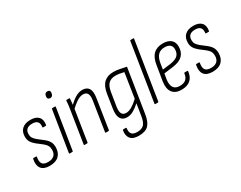

<svg xmlns="http://www.w3.org/2000/svg" viewBox="-97 -1210 2427 1931"><g transform="rotate(-30 1116.5 -244.5)"><path d="M150 8Q80 8 52 -30Q24 -68 38 -135Q39 -143 44 -143H75Q82 -143 81 -135Q71 -83 88.5 -58.5Q106 -34 154 -34Q201 -34 225 -56.5Q249 -79 249 -122Q249 -149 238.5 -169Q228 -189 202 -210L135 -262Q106 -286 91.5 -311Q77 -336 77 -370Q77 -428 111.5 -459.5Q146 -491 209 -491Q271 -491 301 -459.5Q331 -428 321 -368Q320 -361 315 -361H283Q276 -361 278 -368Q289 -449 206 -449Q122 -449 122 -374Q122 -349 132 -332Q142 -315 167 -293L234 -241Q266 -215 280 -189Q294 -163 294 -127Q294 -64 257.5 -28Q221 8 150 8Z M385 0Q377 0 378 -7L453 -475Q454 -483 461 -483H491Q498 -483 497 -475L422 -7Q421 0 415 0ZM493 -580Q478 -580 470 -588.5Q462 -597 464 -613L465 -621Q470 -654 501 -654Q517 -654 524.5 -645Q532 -636 530 -621L528 -613Q523 -580 493 -580Z M804 0Q797 0 798 -6L851 -345Q859 -398 845.5 -423Q832 -448 795 -448Q762 -448 724 -424Q686 -400 642 -357L647 -400Q687 -440 728 -465.5Q769 -491 811 -491Q863 -491 885 -456.5Q907 -422 895 -347L842 -6Q841 0 834 0ZM556 0Q549 0 550 -6L607 -367Q613 -398 616 -427Q619 -456 620 -476Q620 -483 627 -483H657Q662 -483 662 -476Q661 -455 658 -428Q655 -401 652 -382V-375L594 -6Q593 0 586 0Z M1172 -491Q1212 -491 1245.5 -483Q1279 -475 1319 -468L1239 37Q1226 121 1190 157.5Q1154 194 1077 194Q1009 194 981.5 159.5Q954 125 964 66Q966 59 971 59H1001Q1009 59 1007 67Q1001 110 1018.5 131.5Q1036 153 1082 153Q1132 153 1158 128Q1184 103 1195 37L1217 -102Q1177 -66 1141 -46Q1105 -26 1068 -26Q1016 -26 994.5 -63Q973 -100 984 -171L1009 -333Q1022 -415 1062.5 -453Q1103 -491 1172 -491ZM1081 -69Q1113 -69 1148 -89.5Q1183 -110 1225 -149L1269 -434Q1246 -440 1220.5 -444Q1195 -448 1171 -448Q1122 -448 1092.5 -421Q1063 -394 1052 -327L1027 -172Q1019 -119 1032.5 -94Q1046 -69 1081 -69Z M1378 0Q1371 0 1372 -7L1478 -677Q1479 -683 1486 -683H1516Q1523 -683 1522 -677L1416 -7Q1415 0 1408 0Z M1680 8Q1609 8 1576.5 -35.5Q1544 -79 1556 -159L1584 -331Q1596 -413 1636.5 -452Q1677 -491 1747 -491Q1806 -491 1838.5 -463.5Q1871 -436 1871 -384Q1871 -320 1833.5 -282.5Q1796 -245 1719 -235L1611 -221L1600 -157Q1592 -97 1613 -65.5Q1634 -34 1684 -34Q1730 -34 1755 -55.5Q1780 -77 1785 -121Q1786 -128 1792 -128H1823Q1829 -128 1829 -121Q1822 -57 1784.5 -24.5Q1747 8 1680 8ZM1617 -262 1712 -274Q1771 -283 1798 -308Q1825 -333 1825 -380Q1825 -414 1803.5 -431Q1782 -448 1743 -448Q1694 -448 1666 -419.5Q1638 -391 1628 -331Z M2042 8Q1972 8 1944 -30Q1916 -68 1930 -135Q1931 -143 1936 -143H1967Q1974 -143 1973 -135Q1963 -83 1980.5 -58.5Q1998 -34 2046 -34Q2093 -34 2117 -56.5Q2141 -79 2141 -122Q2141 -149 2130.5 -169Q2120 -189 2094 -210L2027 -262Q1998 -286 1983.5 -311Q1969 -336 1969 -370Q1969 -428 2003.5 -459.5Q2038 -491 2101 -491Q2163 -491 2193 -459.5Q2223 -428 2213 -368Q2212 -361 2207 -361H2175Q2168 -361 2170 -368Q2181 -449 2098 -449Q2014 -449 2014 -374Q2014 -349 2024 -332Q2034 -315 2059 -293L2126 -241Q2158 -215 2172 -189Q2186 -163 2186 -127Q2186 -64 2149.5 -28Q2113 8 2042 8Z"/></g></svg>

Font: Sofia Sans Condensed Light
Style: Italic
Weight: 300
Italic angle: -9°
Version: Version 4.100